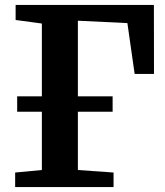

<svg xmlns="http://www.w3.org/2000/svg" viewBox="-20 -763 673 783"><path d="M50 -307.3V-370.2H439.3V-307.3ZM41.8 0V-59.4L150.7 -69.7V-667L43.7 -681.5V-743H607.6L608 -461.6H529.1L499.5 -668.8L297.6 -678.5V-69.7L443.1 -59.4V0Z"/></svg>

Font: Merriweather 7pt Light
Style: Regular
Weight: 300
Designer: Eben Sorkin
Foundry: Eben Sorkin
Version: Version 2.200;gftools[0.9.31]